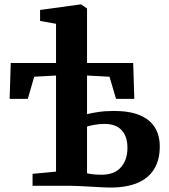

<svg xmlns="http://www.w3.org/2000/svg" viewBox="-20 -839 762 867"><path d="M477 8Q465.5 8 442.2 6.8Q419 5.5 391.5 4Q364 2.5 339.2 1.2Q314.5 0 300.5 0H127V-54L233 -64V-498L134.5 -492.5L105.5 -392.5H23.5L28.5 -554.5H233V-731.5L161 -744.5V-794L342.5 -819H347L373 -800.5V-554.5H581.5L586.5 -392.5H504L474.5 -492.5L373 -498V-323.5Q390 -328 422.2 -333Q454.5 -338 494 -338Q565.5 -338 611.2 -318.8Q657 -299.5 679.2 -263.8Q701.5 -228 701.5 -177.5Q701.5 -117 676 -75.5Q650.5 -34 600.8 -13Q551 8 477 8ZM438.5 -50Q497 -50 526.2 -83.8Q555.5 -117.5 555.5 -171.5Q555.5 -222.5 529.5 -251Q503.5 -279.5 451 -279.5Q429 -279.5 407 -275.5Q385 -271.5 373 -267.5V-56.5Q385 -53.5 401.5 -51.8Q418 -50 438.5 -50Z"/></svg>

Font: Merriweather 36pt
Style: Bold
Weight: 700
Designer: Eben Sorkin
Foundry: Eben Sorkin
Version: Version 2.100